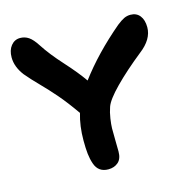

<svg xmlns="http://www.w3.org/2000/svg" viewBox="-102 -793 845 874"><g transform="rotate(-15 320.5 -356.0)"><path d="M303.2 -15.1Q279.8 -15.1 264.2 -26.1Q248.5 -37.1 240.7 -59.6Q232.9 -82 230 -107.7Q227.1 -133.3 227.1 -170.9Q227.1 -239.7 244.1 -296.9Q201.7 -357.4 168.2 -396Q134.8 -434.6 101.1 -468.8Q67.4 -502.9 42 -533.2Q8.8 -576.2 8.8 -621.1Q8.8 -654.8 25.6 -675.8Q42.5 -696.8 68.8 -696.8Q90.8 -696.8 108.9 -684.6Q127 -672.4 147 -641.1Q178.7 -591.8 232.2 -533Q285.6 -474.1 315.9 -430.2Q396 -537.6 516.1 -639.2Q537.1 -655.8 551.3 -662.4Q565.4 -668.9 581.1 -668.9Q609.4 -668.9 625.2 -648.9Q641.1 -628.9 641.1 -594.2Q641.1 -537.6 579.1 -490.2Q501 -427.7 447.5 -373.3Q394 -318.8 383.8 -288.1Q375.5 -264.6 371.3 -236.6Q367.2 -208.5 366.9 -191.4Q366.7 -174.3 367.4 -135.7Q368.2 -97.2 368.2 -82Q368.2 -47.4 349.6 -31.2Q331.1 -15.1 303.2 -15.1Z"/></g></svg>

Font: Shantell Sans Irregular
Style: Bold
Weight: 700
Designer: Stephen Nixon, Anya Danilova, Shantell Martin
Foundry: Arrow Type
Version: Version 1.006;[9816181b4]